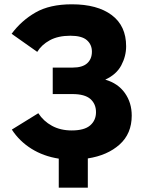

<svg xmlns="http://www.w3.org/2000/svg" viewBox="-20 -735 669 892"><path d="M253 137V2Q182 -9 126 -44Q70 -79 35 -133L158 -209Q182 -172 221.5 -150.5Q261 -129 313 -129Q372 -129 399 -152.5Q426 -176 426 -214Q426 -252 400 -275Q374 -298 316 -298H225V-421H317Q363 -421 385 -441Q407 -461 407 -495Q407 -528 383.5 -548.5Q360 -569 307 -569Q250 -569 211.5 -548Q173 -527 153 -494L34 -578Q79 -639 145 -677Q211 -715 314 -715Q432 -715 499 -665Q566 -615 566 -520Q566 -474 543.5 -431.5Q521 -389 469 -365Q528 -348 560 -303Q592 -258 592 -198Q592 -114 535.5 -63.5Q479 -13 388 1V137Z"/></svg>

Font: Raleway ExtraBold
Style: Regular
Weight: 800
Designer: Matt McInerney, Pablo Impallari, Rodrigo Fuenzalida
Foundry: Matt McInerney, Pablo Impallari, Rodrigo Fuenzalida
Version: Version 4.026